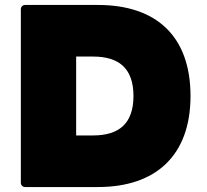

<svg xmlns="http://www.w3.org/2000/svg" viewBox="-20 -754 834 774"><path d="M375 0C607 0 748 -126 748 -367C748 -611 607 -734 375 -734H82C71 -734 64 -727 64 -716V-18C64 -7 71 0 82 0ZM355 -526C458 -526 518 -480 518 -367C518 -254 458 -208 355 -208H287V-526Z"/></svg>

Font: LINE Seed Sans TH Heavy
Style: Regular
Weight: 900
Designer: Dalton Maag Ltd | Thai characters by Cadson Demak Co.,Ltd.
Foundry: Dalton Maag Ltd
Version: Version 1.003